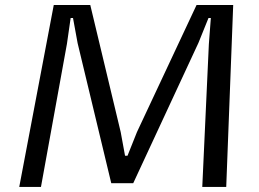

<svg xmlns="http://www.w3.org/2000/svg" viewBox="-20 -735 1019 755"><path d="M55.7 0 191.4 -715.3H335L454.6 -215.8L471.7 -122.6H481.4L518.6 -215.8L752.9 -715.3H897L869.6 0H775.4L801.3 -561.5L809.1 -664.1H799.8L760.3 -566.4L503.9 -14.6H417.5L285.2 -565.4L267.1 -664.1H257.8L243.2 -562.5L141.1 0Z"/></svg>

Font: Proza Libre
Style: Italic
Weight: 400
Designer: Jasper de Waard
Foundry: Jasper de Waard
Version: Version 1.000; ttfautohint (v1.4.1.8-43bc)